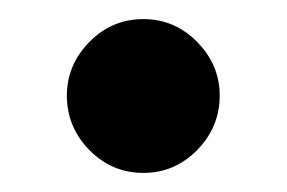

<svg xmlns="http://www.w3.org/2000/svg" viewBox="-20 -438 300 201"><path d="M130 -257Q97 -257 73.5 -281Q50 -305 50 -338Q50 -370 73.5 -394Q97 -418 130 -418Q163 -418 186.5 -394Q210 -370 210 -338Q210 -305 186.5 -281Q163 -257 130 -257Z"/></svg>

Font: Figtree
Style: Bold
Weight: 700
Designer: Erik Kennedy
Foundry: Erik Kennedy
Version: Version 2.001;gftools[0.9.30]